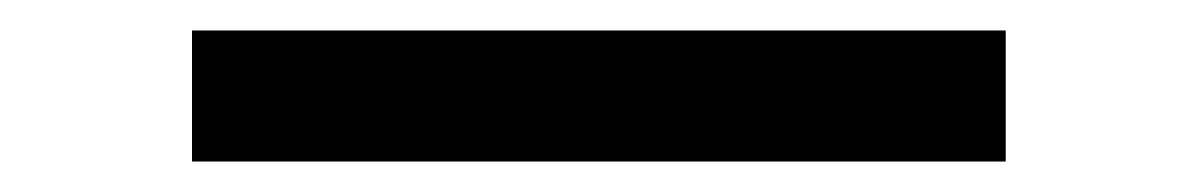

<svg xmlns="http://www.w3.org/2000/svg" viewBox="-20 17 776 126"><path d="M106 37H640V123H106Z"/></svg>

Font: Parkinsans Light
Style: Regular
Weight: 400
Version: Version 1.000